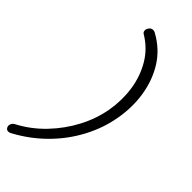

<svg xmlns="http://www.w3.org/2000/svg" viewBox="-331 -752 989 989"><g transform="rotate(45 163.0 -258.0)"><path d="M-26.4 191.4Q-37.1 191.4 -43 182.6Q-48.8 173.8 -46.9 164.1Q-44.9 149.4 -30.3 140.6Q47.9 99.6 108.4 36.1Q168.9 -27.3 208.5 -103Q248 -178.7 261.7 -257.8Q275.4 -336.9 264.2 -414.1Q252.9 -491.2 214.8 -555.2Q176.8 -619.1 110.4 -658.2Q100.6 -665 102.5 -679.7Q104.5 -690.4 112.3 -698.7Q120.1 -707 131.8 -707Q139.6 -707 146.5 -703.1Q224.6 -660.2 268.1 -590.8Q311.5 -521.5 325.2 -435.5Q338.9 -349.6 322.3 -257.8Q306.6 -168 261.7 -83.5Q216.8 1 147.9 69.8Q79.1 138.7 -9.8 186.5Q-17.6 191.4 -26.4 191.4Z"/></g></svg>

Font: Quicksand
Style: Italic
Weight: 400
Designer: Andrew Paglinawan
Foundry: Andrew Paglinawan
Version: Version 3.006